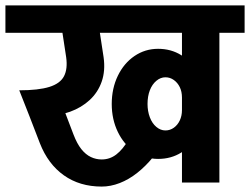

<svg xmlns="http://www.w3.org/2000/svg" viewBox="-45 -673 922 708"><path d="M330 15Q249 15 190.5 -26.5Q132 -68 102 -145L226 -177Q239 -143 255 -123Q271 -103 290 -94Q309 -85 330 -85ZM102 -145 36 -316H173L226 -177ZM330 15V-85Q360 -85 384 -103.5Q408 -122 429 -158L519 -93Q492 -60 461 -35.5Q430 -11 396.5 2Q363 15 330 15ZM538 -87Q490 -87 451 -113.5Q412 -140 389.5 -186.5Q367 -233 367 -290H499Q499 -263 507.5 -240.5Q516 -218 531.5 -205Q547 -192 565 -192ZM538 -87 565 -192Q582 -192 596 -202Q610 -212 618 -229Q626 -246 626 -267H704Q704 -216 682.5 -175Q661 -134 623.5 -110.5Q586 -87 538 -87ZM367 -289Q367 -347 389.5 -393.5Q412 -440 451 -466.5Q490 -493 538 -493L565 -388Q547 -388 531.5 -375Q516 -362 507.5 -340Q499 -318 499 -289ZM-25 -552V-653H696V-552ZM626 -313Q626 -335 618 -351.5Q610 -368 596 -378Q582 -388 565 -388L538 -493Q586 -493 623.5 -469.5Q661 -446 682.5 -405Q704 -364 704 -313ZM63 -246 26 -340Q97 -340 137 -352.5Q177 -365 191 -392Q205 -419 199 -462H337Q344 -412 330 -372Q316 -332 285.5 -304Q255 -276 213.5 -261Q172 -246 124 -246ZM199 -462 178 -600H316L337 -462ZM626 0V-639H764V0ZM534 -552V-653H857V-552Z"/></svg>

Font: Akshar Light SemiBold
Style: Regular
Weight: 600
Version: Version 1.100